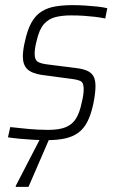

<svg xmlns="http://www.w3.org/2000/svg" viewBox="-20 -538 454 748"><path d="M163 8Q138 8 110 6.5Q82 5 56 2.5Q30 0 11 -3L20 -43Q40 -41 57.5 -39Q75 -37 92.5 -35.5Q110 -34 128.5 -33Q147 -32 167 -32Q213 -32 238.5 -43.5Q264 -55 277.5 -78.5Q291 -102 298 -137Q302 -152 304 -165.5Q306 -179 306 -191Q306 -216 294 -222Q282 -228 256 -231L143 -246Q104 -252 86.5 -268.5Q69 -285 69 -319Q69 -329 71 -344.5Q73 -360 77 -376Q87 -423 103 -451Q119 -479 142.5 -493.5Q166 -508 196 -513Q226 -518 263 -518Q286 -518 310.5 -516.5Q335 -515 358.5 -512.5Q382 -510 398 -506L390 -466Q371 -470 350 -472.5Q329 -475 306 -476.5Q283 -478 256 -478Q223 -478 196.5 -471.5Q170 -465 151.5 -444.5Q133 -424 123 -380Q119 -365 117 -352Q115 -339 115 -328Q115 -305 127 -297.5Q139 -290 165 -287L275 -273Q301 -270 318 -263Q335 -256 343.5 -242Q352 -228 352 -202Q352 -191 350 -172.5Q348 -154 343 -131Q334 -90 320 -63Q306 -36 284.5 -20.5Q263 -5 233 1.5Q203 8 163 8ZM41 190 42 185 147 -18H181L179 -13L91 190Z"/></svg>

Font: Saira SemiCondensed ExtraLight
Style: Italic
Weight: 250
Width: 4
Italic angle: -12°
Designer: Hector Gatti with collaboration of the Omnibus-Type team
Foundry: Omnibus-Type
Version: Version 1.101